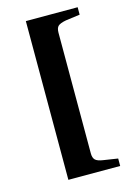

<svg xmlns="http://www.w3.org/2000/svg" viewBox="-95 -551 450 673"><g transform="rotate(-15 130.5 -215.0)"><path d="M256 -503V-476L204 -469Q183 -465 175.5 -458Q168 -451 168 -434V4Q168 20 175.5 27.5Q183 35 204 38L256 46V73H68V-503Z"/></g></svg>

Font: Katibeh
Style: Regular
Weight: 400
Designer: Arabic design by Kourosh Beigpour, Latin design by Eduardo Tunni, engineering by Lasse Fister
Version: Version 1.000